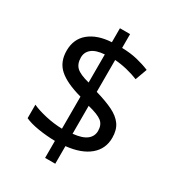

<svg xmlns="http://www.w3.org/2000/svg" viewBox="-193 -875 959 1048"><g transform="rotate(30 286.0 -350.5)"><path d="M253 -49Q198 -50 146 -58.5Q94 -67 62 -82V-167Q96 -151 149 -139Q202 -127 253 -126V-328Q154 -355 108 -396Q62 -437 62 -508Q62 -582 113.5 -624Q165 -666 253 -671V-759H317V-672Q370 -671 413.5 -660.5Q457 -650 493 -635L466 -561Q434 -574 395.5 -583.5Q357 -593 317 -596V-395Q383 -376 427 -354.5Q471 -333 493.5 -301.5Q516 -270 516 -220Q516 -150 464 -106.5Q412 -63 317 -53V58H253ZM253 -594Q199 -590 173.5 -569Q148 -548 148 -515Q148 -475 170.5 -453.5Q193 -432 253 -417ZM317 -131Q376 -137 403 -158.5Q430 -180 430 -214Q430 -252 406 -271.5Q382 -291 317 -307Z"/></g></svg>

Font: Noto Sans Warang Citi
Style: Regular
Weight: 400
Designer: Mangu Purty
Foundry: Mangu Purty
Version: Version 3.002; ttfautohint (v1.8.4.7-5d5b)